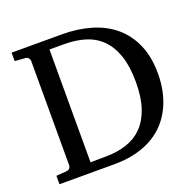

<svg xmlns="http://www.w3.org/2000/svg" viewBox="-119 -795 935 920"><g transform="rotate(-20 348.0 -335.5)"><path d="M543.9 -335Q543.9 -413.6 525.6 -468.5Q507.3 -523.4 473.4 -557.9Q439.5 -592.3 391.4 -607.7Q343.3 -623 284.2 -623H208V-47.9L289.1 -48.8Q346.7 -49.3 393.8 -65.2Q440.9 -81.1 474.1 -115.2Q507.3 -149.4 525.6 -203.6Q543.9 -257.8 543.9 -335ZM657.2 -336.9Q657.2 -293 648.9 -251.2Q640.6 -209.5 623 -171.9Q605.5 -134.3 577.9 -102.8Q550.3 -71.3 511.7 -48.3Q473.1 -25.4 423.1 -12.7Q373 0 310.1 0H32.2V-43L85 -46.9Q95.7 -47.9 101.3 -54.7Q106.9 -61.5 106.9 -68.8V-602.1Q106.9 -609.4 101.3 -616.2Q95.7 -623 85 -624L32.2 -627.9V-670.9H290Q368.7 -670.9 436 -651.1Q503.4 -631.3 552.5 -590.3Q601.6 -549.3 629.4 -486.3Q657.2 -423.3 657.2 -336.9Z"/></g></svg>

Font: BabelStone Ogham
Style: Italic
Weight: 400
Italic angle: -30°
Designer: Andrew West
Foundry: BabelStone
Version: Version 2.02 March 14, 2022